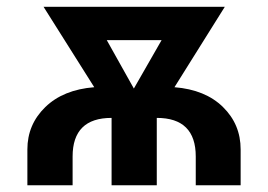

<svg xmlns="http://www.w3.org/2000/svg" viewBox="-20 -548 793 568"><path d="M443.8 -199.2V0H310.1V-199.2Q194.8 -199.2 194.8 -85V0H61V-106Q61 -179.7 114 -231.2Q167 -282.7 258.8 -290L108.9 -527.8H645L496.1 -290Q587.4 -282.7 639.6 -231.4Q691.9 -180.2 691.9 -106V0H559.1V-85Q559.1 -199.2 443.8 -199.2ZM295.9 -429.2 376 -286.1 458 -429.2Z"/></svg>

Font: Libra Sans Modern
Style: Bold
Weight: 700
Foundry: Stefan Peev, Context Ltd
Version: Version 1.000